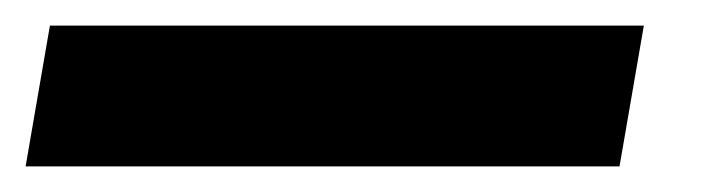

<svg xmlns="http://www.w3.org/2000/svg" viewBox="-103 -20 560 150"><path d="M381 110H-83L-64 0H400Z"/></svg>

Font: Open Sauce One ExtraBold Italic
Style: Regular
Weight: 800
Italic angle: -10°
Designer: Alfredo Marco Pradil
Foundry: Creative Sauce Fz LLC
Version: Version 1.477